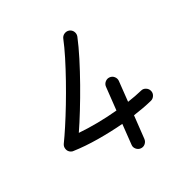

<svg xmlns="http://www.w3.org/2000/svg" viewBox="-164 -818 966 994"><g transform="rotate(-30 319.5 -321.0)"><path d="M439.9 -362.8Q455.1 -361.3 464.6 -349.4Q474.1 -337.4 472.7 -322.8L460 -205.1Q507.8 -211.9 547.4 -221.7Q561.5 -225.6 574.7 -217.3Q587.9 -209 591.3 -194.8Q595.2 -180.2 586.9 -167Q578.6 -153.8 564.5 -150.4Q513.2 -137.7 451.7 -129.4L437 3.4Q435.1 18.6 423.6 28.3Q412.1 38.1 397 36.6Q382.3 35.2 372.3 23.2Q362.3 11.2 364.3 -3.4L377 -121.1Q302.7 -115.2 227.5 -116Q152.3 -116.7 87.9 -126Q81.5 -126 73.7 -130.9Q60.1 -139.2 57.1 -155.3Q54.2 -171.4 63.5 -184.1Q84.5 -212.9 113 -256.6Q141.6 -300.3 173.1 -352.5Q204.6 -404.8 235.1 -459.5Q265.6 -514.2 291.3 -565.2Q316.9 -616.2 333 -656.2Q338.9 -670.4 353 -676.3Q367.2 -682.1 380.9 -676.8Q395 -670.9 400.9 -657Q406.7 -643.1 401.4 -628.9Q382.3 -582 352.8 -523.9Q323.2 -465.8 289.1 -405.5Q254.9 -345.2 220.9 -290Q187 -234.9 158.7 -193.4Q210.9 -189.5 269.5 -190.2Q328.1 -190.9 385.3 -196.3L399.9 -329.6Q401.4 -344.7 413.3 -354.5Q425.3 -364.3 439.9 -362.8Z"/></g></svg>

Font: Mikhak Regular
Style: Regular
Weight: 400
Designer: Amin Abedi
Version: Version 3.3